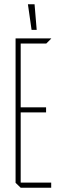

<svg xmlns="http://www.w3.org/2000/svg" viewBox="-20 -880 280 900"><path d="M77 0 53 -23V-24H220V0ZM53 -24V-700H77V-24ZM77 -353V-377H196V-353ZM77 -676V-700H220V-699L197 -676ZM128 -740 111 -859V-860H142L152 -740Z"/></svg>

Font: Foldit Thin
Style: Regular
Weight: 100
Designer: Sophia Tai
Foundry: Sophia Tai
Version: Version 1.003